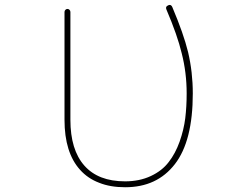

<svg xmlns="http://www.w3.org/2000/svg" viewBox="-20 -789 1040 795"><path d="M498 -13.7Q436.5 -13.7 390.6 -32.2Q343.8 -49.8 311.5 -85.9Q247.1 -157.2 247.1 -293V-739.3Q247.1 -744.1 250.5 -748Q253.9 -752 259.3 -752Q264.6 -752 268.1 -748Q271.5 -744.1 271.5 -739.3V-293Q271.5 -168.9 329.1 -103.5Q386.7 -38.1 498 -38.1Q557.6 -38.1 604.5 -60.1Q651.4 -82 678.7 -118.2Q706.1 -153.3 723.6 -202.1Q741.2 -252 747.1 -299.8Q752.9 -347.7 752.9 -402.3Q752.9 -488.3 732.4 -568.4Q714.8 -642.6 668.9 -750Q664.1 -761.7 675.8 -766.6Q679.7 -768.6 682.6 -768.6Q689.5 -768.6 693.4 -759.8Q740.2 -649.4 758.8 -573.2Q778.3 -490.2 778.3 -402.3Q778.3 -303.7 759.8 -230.5Q741.2 -157.2 704.1 -109.4Q667 -61.5 615.7 -37.6Q564.5 -13.7 498 -13.7Z"/></svg>

Font: Rounded Mgen+ 1mn thin
Style: Regular
Weight: 100
Designer: [Source Han Sans]
Ryoko NISHIZUKA  (kana & ideographs); Paul D. Hunt (Latin, Greek & Cyrillic); Wenlong ZHANG  (bopomofo
Version: Version 1.059.20150602